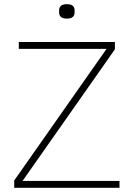

<svg xmlns="http://www.w3.org/2000/svg" viewBox="-20 -899 640 919"><path d="M552 0H48V-35L490 -665H70V-698H530V-663L88 -33H552ZM300 -810Q280 -810 271.5 -818Q263 -826 263 -839V-850Q263 -863 271.5 -871Q280 -879 300 -879Q320 -879 328.5 -871Q337 -863 337 -850V-839Q337 -826 328.5 -818Q320 -810 300 -810Z"/></svg>

Font: IBM Plex Mono ExtLt
Style: Regular
Weight: 200
Monospace: yes
Designer: Mike Abbink, Paul van der Laan, Pieter van Rosmalen
Foundry: Bold Monday
Version: Version 2.3